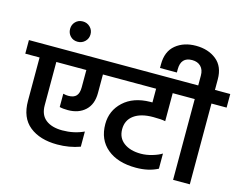

<svg xmlns="http://www.w3.org/2000/svg" viewBox="-146 -1106 1646 1297"><g transform="rotate(15 677.0 -457.5)"><path d="M596 -660V-565H516V-435Q516 -356 470 -313.5Q424 -271 349 -271Q313 -271 291 -277V-370Q311 -365 327 -365Q365 -365 382.5 -384Q400 -403 400 -444V-565H190V-262Q190 -195 232 -162Q274 -129 348 -129Q429 -129 498 -161V-55Q424 -28 339 -28Q218 -28 145.5 -86Q73 -144 73 -262V-565H-27V-660Z M293 -876Q323 -876 344 -855.5Q365 -835 365 -805Q365 -775 344 -754.5Q323 -734 293 -734Q262 -734 242 -754.5Q222 -775 222 -805Q222 -835 242 -855.5Q262 -876 293 -876Z M1004 -565V-369Q977 -375 919 -375Q833 -375 785 -340Q737 -305 737 -242Q737 -181 782 -147.5Q827 -114 901 -114Q939 -114 980 -126Q1021 -138 1046 -154V-48Q982 -14 893 -14Q766 -14 692 -75.5Q618 -137 618 -246Q618 -340 686.5 -403.5Q755 -467 872 -469H888V-565H542V-660H1106V-565Z M1274 -660H1381V-565H1275V0H1158V-565H1052V-660H1157V-729Q1157 -770 1134.5 -792.5Q1112 -815 1074 -815Q995 -815 995 -729V-707H877V-733Q877 -823 933 -869Q989 -915 1074 -915Q1160 -915 1217 -869.5Q1274 -824 1274 -734Z"/></g></svg>

Font: Hind SemiBold
Style: Regular
Weight: 600
Designer: Manushi Parikh, Satya Rajpurohit
Foundry: Indian Type Foundry
Version: Version 2.001;PS 1.0;hotconv 1.0.79;makeotf.lib2.5.61930; tt